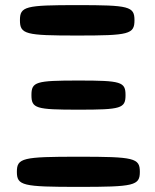

<svg xmlns="http://www.w3.org/2000/svg" viewBox="-20 -731 606 751"><path d="M46 -59C46 -5 68 0 287 0C505 0 527 -5 527 -59C527 -113 505 -118 287 -118C68 -118 46 -113 46 -59ZM103 -359C103 -307 120 -302 287 -302C454 -302 471 -307 471 -359C471 -411 454 -416 287 -416C120 -416 103 -411 103 -359ZM58 -652C58 -597 79 -592 282 -592C485 -592 506 -597 506 -652C506 -706 485 -711 282 -711C79 -711 58 -706 58 -652Z"/></svg>

Font: Asimov Print
Style: A
Weight: 500
Designer: Google
Version: Version 2.000980: 2014